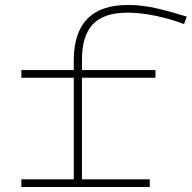

<svg xmlns="http://www.w3.org/2000/svg" viewBox="-20 -753 772 773"><path d="M310 -513V-471H606V-440H310V-31H583V0H66V-31H277V-440H66V-471H277V-509Q277 -733 495 -733Q551 -733 608 -720Q665 -707 732 -686L721 -656Q669 -676 608 -689Q547 -702 493 -702Q398 -702 354 -655.5Q310 -609 310 -513Z"/></svg>

Font: BioRhyme Expanded ExtraLight
Style: Regular
Weight: 275
Width: 7
Designer: Aoife Mooney
Foundry: Aoife Mooney Type
Version: Version 1.000